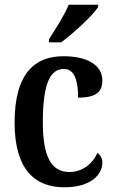

<svg xmlns="http://www.w3.org/2000/svg" viewBox="-20 -786 488 816"><path d="M188 -619V-606H240C294 -646 375 -721 397 -756V-766H272C254 -721 216 -663 188 -619ZM253 10C371 10 415 -48 415 -94C415 -113 407 -127 394 -136C374 -91 332 -55 274 -55C195 -55 162 -127 162 -266C162 -442 198 -493 252 -493C299 -493 312 -437 312 -371C393 -371 415 -399 415 -444C415 -506 357 -547 249 -547C133 -547 42 -480 42 -265C42 -66 128 10 253 10Z"/></svg>

Font: Noto Serif Tamil Condensed SemiBold
Style: Regular
Weight: 600
Width: 3
Designer: Indian Type Foundry, Tom Grace, and the Monotype Design Team
Foundry: Monotype Imaging Inc.
Version: Version 2.004